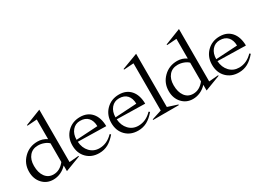

<svg xmlns="http://www.w3.org/2000/svg" viewBox="-24 -1392 2839 2087"><g transform="rotate(-30 1395.0 -348.0)"><path d="M27.8 -186Q27.8 -286.6 97.7 -356.2Q167.5 -425.8 270 -425.8Q333 -425.8 384.8 -390.1V-637.2L265.1 -628.9L261.2 -637.2L461.9 -715.8V-58.1L579.1 -67.9L581.1 -60.1L388.2 13.2V-58.1Q353 -20 308.6 0Q264.2 20 216.8 20Q134.3 20 81.1 -38.1Q27.8 -96.2 27.8 -186ZM106 -214.8Q106 -128.9 143.6 -78.4Q181.2 -27.8 246.1 -27.8Q325.7 -27.8 384.8 -103V-337.9Q363.3 -359.4 327.1 -372.8Q291 -386.2 252.9 -386.2Q185.5 -386.2 145.8 -339.6Q106 -293 106 -214.8Z M918.9 -245.1Q918 -313 883.3 -351.1Q848.6 -389.2 783.7 -389.2Q724.1 -389.2 686.8 -345Q649.4 -300.8 648.9 -229ZM578.6 -198.2Q578.6 -296.9 642.6 -361.3Q706.5 -425.8 803.7 -425.8Q895.5 -425.8 948.5 -365.5Q1001.5 -305.2 1002.9 -196.8L649.9 -204.1Q655.3 -124.5 702.4 -74.7Q749.5 -24.9 820.8 -24.9Q916 -24.9 990.7 -103L1003.9 -92.8Q955.1 -34.7 904.8 -7.3Q854.5 20 793 20Q697.8 20 638.2 -40.5Q578.6 -101.1 578.6 -198.2Z M1407.7 -245.1Q1406.7 -313 1372.1 -351.1Q1337.4 -389.2 1272.5 -389.2Q1212.9 -389.2 1175.5 -345Q1138.2 -300.8 1137.7 -229ZM1067.4 -198.2Q1067.4 -296.9 1131.3 -361.3Q1195.3 -425.8 1292.5 -425.8Q1384.3 -425.8 1437.3 -365.5Q1490.2 -305.2 1491.7 -196.8L1138.7 -204.1Q1144 -124.5 1191.2 -74.7Q1238.3 -24.9 1309.6 -24.9Q1404.8 -24.9 1479.5 -103L1492.7 -92.8Q1443.8 -34.7 1393.6 -7.3Q1343.3 20 1281.7 20Q1186.5 20 1127 -40.5Q1067.4 -101.1 1067.4 -198.2Z M1479.5 -631.8 1475.6 -640.1 1677.2 -715.8V-47.9L1801.3 -7.8L1799.3 0H1478.5L1476.6 -7.8L1600.6 -47.9V-640.1Z M1780.8 -186Q1780.8 -286.6 1850.6 -356.2Q1920.4 -425.8 2022.9 -425.8Q2085.9 -425.8 2137.7 -390.1V-637.2L2018.1 -628.9L2014.2 -637.2L2214.8 -715.8V-58.1L2332 -67.9L2334 -60.1L2141.1 13.2V-58.1Q2106 -20 2061.5 0Q2017.1 20 1969.7 20Q1887.2 20 1834 -38.1Q1780.8 -96.2 1780.8 -186ZM1858.9 -214.8Q1858.9 -128.9 1896.5 -78.4Q1934.1 -27.8 1999 -27.8Q2078.6 -27.8 2137.7 -103V-337.9Q2116.2 -359.4 2080.1 -372.8Q2043.9 -386.2 2005.9 -386.2Q1938.5 -386.2 1898.7 -339.6Q1858.9 -293 1858.9 -214.8Z M2671.9 -245.1Q2670.9 -313 2636.2 -351.1Q2601.6 -389.2 2536.6 -389.2Q2477.1 -389.2 2439.7 -345Q2402.3 -300.8 2401.9 -229ZM2331.5 -198.2Q2331.5 -296.9 2395.5 -361.3Q2459.5 -425.8 2556.6 -425.8Q2648.4 -425.8 2701.4 -365.5Q2754.4 -305.2 2755.9 -196.8L2402.8 -204.1Q2408.2 -124.5 2455.3 -74.7Q2502.4 -24.9 2573.7 -24.9Q2668.9 -24.9 2743.7 -103L2756.8 -92.8Q2708 -34.7 2657.7 -7.3Q2607.4 20 2545.9 20Q2450.7 20 2391.1 -40.5Q2331.5 -101.1 2331.5 -198.2Z"/></g></svg>

Font: Halibut
Style: Regular
Weight: 400
Designer: Matteo Maggi
Foundry: Collletttivo
Version: Version 3.080 | FøM Fix